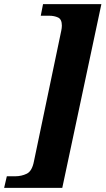

<svg xmlns="http://www.w3.org/2000/svg" viewBox="-75 -780 510 928"><path d="M-55 128 -42 72H-2Q29 72 54.5 59.5Q80 47 89 0L221 -631Q224 -645 224 -656Q224 -687 205.5 -695.5Q187 -704 162 -704H122L133 -760H415L226 128Z"/></svg>

Font: Noto Serif SemiCondensed ExtraBold
Style: Italic
Weight: 800
Width: 4
Italic angle: -12°
Designer: Monotype Design Team
Foundry: Monotype Imaging Inc.
Version: Version 2.014; ttfautohint (v1.8.4.7-5d5b)